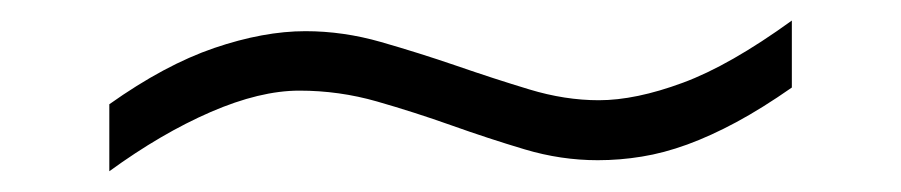

<svg xmlns="http://www.w3.org/2000/svg" viewBox="-20 -391 873 186"><path d="M747.1 -306.2Q718.3 -286.1 693.4 -272.7Q668.5 -259.3 645.8 -251Q623 -242.7 601.8 -239.3Q580.6 -235.8 559.1 -235.8Q523.4 -235.8 488.3 -246.3Q453.1 -256.8 417.5 -269.5Q381.8 -282.2 345.2 -292.7Q308.6 -303.2 270 -303.2Q231.9 -303.2 184.1 -282.5Q136.2 -261.7 85.9 -225.1V-290Q139.6 -328.1 187.5 -344.5Q235.4 -360.8 275.9 -360.8Q312.5 -360.8 349.1 -350.3Q385.7 -339.8 421.9 -327.4Q458 -314.9 492.7 -304.4Q527.3 -293.9 560.1 -293.9Q595.7 -293.9 641.4 -310.8Q687 -327.6 747.1 -371.1Z"/></svg>

Font: BabelStone Ogham Pictish
Style: Italic
Weight: 400
Italic angle: -30°
Designer: Andrew West
Foundry: BabelStone
Version: Version 1.02 March 14, 2022